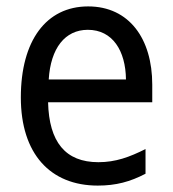

<svg xmlns="http://www.w3.org/2000/svg" viewBox="-20 -568 540 599"><path d="M285 11C342 11 386 -1 434 -26V-103C384 -78 341 -62 287 -62C184 -62 133 -125 130 -249H455V-304C455 -447 383 -548 255 -548C124 -548 45 -441 45 -264C45 -88 137 11 285 11ZM132 -320C138 -418 183 -475 254 -475C331 -475 372 -410 373 -320Z"/></svg>

Font: Noto Sans Mono ExtraCondensed
Style: Regular
Weight: 400
Width: 2
Designer: Monotype Design Team
Foundry: Monotype Imaging Inc.
Version: Version 2.014